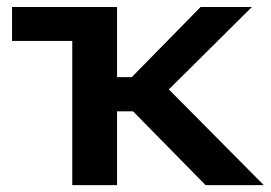

<svg xmlns="http://www.w3.org/2000/svg" viewBox="-20 -539 788 559"><path d="M578.6 0H748L442.9 -307.6L343.3 -239.3ZM255.4 -314.5V-214.8H407.2L713.4 -518.6H564L363.8 -314.5ZM320.8 -518.6H15.1V-419.9H190.4V0H320.8Z"/></svg>

Font: Roboto Flex
Style: wght 600 wdth 140 opsz 13.0 GRAD 0.00 slnt 0.00 XTRA 468 XOPQ 96 YOPQ 79 YTLC 514 YTUC 712 YTAS 750 YTDE -203.00 YTFI 738
Weight: 600
Width: 8
Designer: Berlow after Robertson
Foundry: Google
Version: Version 3.100